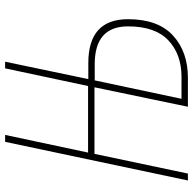

<svg xmlns="http://www.w3.org/2000/svg" viewBox="-22 -732 754 750"><g transform="rotate(-90 355.0 -357.0)"><path d="M52 0 129 -365H389L313 0H426Q528 0 591.5 -58.5Q655 -117 655 -234Q655 -389 484 -389H421L489 -714H463L394 -390H134L203 -714H176L25 0ZM416 -364H479Q627 -364 627 -234Q627 -128 572.5 -76.5Q518 -25 430 -25H344Z"/></g></svg>

Font: Noto Sans Display SemiCondensed Thin
Style: Italic
Weight: 250
Width: 4
Designer: Monotype Design team
Foundry: Monotype Imaging Inc.
Version: 1.000